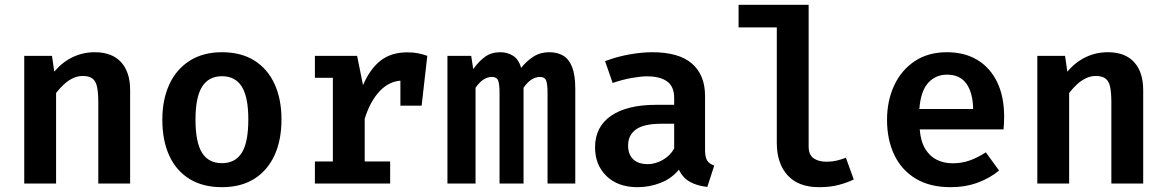

<svg xmlns="http://www.w3.org/2000/svg" viewBox="-20 -761 4840 796"><path d="M80.5 0V-529.5H195.5L205 -464Q239 -504 281.5 -524.2Q324 -544.5 373 -544.5Q444.5 -544.5 482 -503.2Q519.5 -462 519.5 -387.5V0H387.5V-336Q387.5 -376 382.5 -400.2Q377.5 -424.5 363.5 -435.2Q349.5 -446 323 -446Q301.5 -446 281.8 -436.5Q262 -427 244.8 -411Q227.5 -395 212.5 -375.5V0Z M900.5 -544.5Q979.5 -544.5 1034.5 -510Q1089.5 -475.5 1118.2 -412.8Q1147 -350 1147 -266Q1147 -180 1118 -117Q1089 -54 1034 -19.5Q979 15 900 15Q821.5 15 766.2 -18.8Q711 -52.5 682 -115.2Q653 -178 653 -265Q653 -348 682 -411Q711 -474 766.5 -509.2Q822 -544.5 900.5 -544.5ZM900.5 -445Q845 -445 817.8 -401.5Q790.5 -358 790.5 -265Q790.5 -171 817.5 -127.8Q844.5 -84.5 900 -84.5Q955.5 -84.5 982.5 -127.8Q1009.5 -171 1009.5 -266Q1009.5 -358.5 982.5 -401.8Q955.5 -445 900.5 -445Z M1285.5 0V-91.5H1360V-438.5H1285.5V-529.5H1460.5L1485 -408Q1514 -475.5 1558 -509.8Q1602 -544 1668.5 -544Q1694 -544 1713.8 -540Q1733.5 -536 1751.5 -529.5L1712 -418.5Q1696.5 -422.5 1682.5 -424.8Q1668.5 -427 1651 -427Q1596 -427 1555.2 -384.2Q1514.5 -341.5 1492 -268.5V-91.5H1597.5V0ZM1640 -323V-463.5L1658 -529.5H1751.5L1728 -323Z M2257 -544.5Q2291 -544.5 2315 -530.2Q2339 -516 2352 -482.8Q2365 -449.5 2365 -392.5V0H2250V-376Q2250 -412 2244.2 -427Q2238.5 -442 2218.5 -442Q2202 -442 2185.2 -432.2Q2168.5 -422.5 2150.5 -397.5V0H2051V-376Q2051 -412 2045.2 -427Q2039.5 -442 2019.5 -442Q2002.5 -442 1986 -432.2Q1969.5 -422.5 1951.5 -397.5V0H1835V-529.5H1933.5L1942 -474.5Q1965.5 -507.5 1991.5 -526Q2017.5 -544.5 2054 -544.5Q2084 -544.5 2107.2 -529.8Q2130.5 -515 2140.5 -479.5Q2163.5 -508.5 2192 -526.5Q2220.5 -544.5 2257 -544.5Z M2903 -139.5Q2903 -109 2912 -95.2Q2921 -81.5 2941 -74.5L2912.5 14Q2870 9.5 2840.2 -7.2Q2810.5 -24 2794.5 -57.5Q2764.5 -21 2718.8 -3Q2673 15 2623 15Q2542 15 2494.5 -31Q2447 -77 2447 -150.5Q2447 -235 2513.2 -280.8Q2579.5 -326.5 2701 -326.5H2775V-355Q2775 -402 2746 -423.2Q2717 -444.5 2662.5 -444.5Q2637 -444.5 2598.8 -437.8Q2560.5 -431 2520 -417L2488.5 -507.5Q2539 -526.5 2590.2 -535.5Q2641.5 -544.5 2683.5 -544.5Q2795 -544.5 2849 -497.2Q2903 -450 2903 -363.5ZM2666 -80.5Q2696 -80.5 2726.8 -97.5Q2757.5 -114.5 2775 -145V-248H2723Q2649.5 -248 2616.8 -224.5Q2584 -201 2584 -158Q2584 -121 2605 -100.8Q2626 -80.5 2666 -80.5Z M3332.5 -741V-154Q3332.5 -119.5 3352.8 -105Q3373 -90.5 3407.5 -90.5Q3429 -90.5 3449 -95.2Q3469 -100 3487 -107L3519.5 -17Q3494.5 -4.5 3458.8 5.2Q3423 15 3376 15Q3289.5 15 3245 -34.5Q3200.5 -84 3200.5 -168V-647.5H3042V-741Z M3793 -224.5Q3797 -175 3815.8 -144Q3834.5 -113 3864 -98.5Q3893.5 -84 3929.5 -84Q3967.5 -84 4001 -96Q4034.5 -108 4067 -129.5L4122 -54Q4085 -23 4033.8 -4Q3982.5 15 3921 15Q3835 15 3776.2 -20.5Q3717.5 -56 3687.5 -119Q3657.5 -182 3657.5 -264Q3657.5 -343 3687 -406.5Q3716.5 -470 3772 -507.2Q3827.5 -544.5 3906 -544.5Q3979 -544.5 4032 -512.5Q4085 -480.5 4114 -420.8Q4143 -361 4143 -277Q4143 -263.5 4142.2 -249.5Q4141.5 -235.5 4140.5 -224.5ZM3906.5 -451.5Q3858.5 -451.5 3827.8 -417.2Q3797 -383 3791.5 -309H4014.5Q4013.5 -376 3986.8 -413.8Q3960 -451.5 3906.5 -451.5Z M4280.5 0V-529.5H4395.5L4405 -464Q4439 -504 4481.5 -524.2Q4524 -544.5 4573 -544.5Q4644.5 -544.5 4682 -503.2Q4719.5 -462 4719.5 -387.5V0H4587.5V-336Q4587.5 -376 4582.5 -400.2Q4577.5 -424.5 4563.5 -435.2Q4549.5 -446 4523 -446Q4501.5 -446 4481.8 -436.5Q4462 -427 4444.8 -411Q4427.5 -395 4412.5 -375.5V0Z"/></svg>

Font: Fira Code Light SemiBold
Style: Regular
Weight: 600
Monospace: yes
Version: Version 5.002